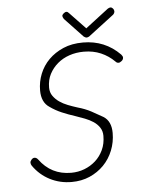

<svg xmlns="http://www.w3.org/2000/svg" viewBox="-50 -719 597 750"><g transform="rotate(-5 249.0 -344.0)"><path d="M437 -490Q443 -483 443 -478Q443 -470 436 -464.5Q429 -459 424 -459Q417 -459 412 -465Q389 -488 359 -501Q329 -514 292 -514Q262 -514 235.5 -505Q209 -496 189 -479Q169 -462 157 -439Q145 -416 145 -386Q145 -367 155 -353Q165 -339 179.5 -329Q194 -319 212 -312Q230 -305 249 -299Q278 -291 301.5 -278.5Q325 -266 347 -253Q377 -234 377 -188Q377 -152 364 -119.5Q351 -87 327.5 -63Q304 -39 272 -25Q240 -11 201 -11Q155 -11 116 -31Q77 -51 51 -88Q47 -94 47 -100Q47 -106 52.5 -112Q58 -118 64 -118Q72 -118 78 -110Q124 -47 202 -47Q230 -47 254.5 -56.5Q279 -66 298 -83Q317 -100 328.5 -124.5Q340 -149 340 -180Q340 -199 330.5 -213Q321 -227 306.5 -236.5Q292 -246 274 -253Q256 -260 238 -266Q210 -275 185.5 -285.5Q161 -296 140 -311Q109 -331 109 -378Q109 -412 121.5 -443Q134 -474 157.5 -497.5Q181 -521 214.5 -535.5Q248 -550 292 -550Q378 -550 437 -490ZM400 -673Q406 -677 411 -677Q416 -677 420.5 -672Q425 -667 425 -661Q425 -654 419 -648L318 -571Q312 -568 308 -568Q304 -568 297 -573L226 -648Q221 -656 221 -660Q221 -665 227 -670Q233 -675 238 -675Q243 -675 248 -669L310 -604Z"/></g></svg>

Font: Gruenewald VA
Style: Regular
Weight: 400
Designer: Peter Wiegel
Foundry: Peter Wiegel, nach dem Schriftentwurf von Dr. H. Gr¸newald
Version: Version 0.007